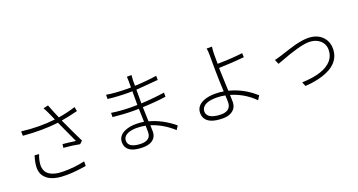

<svg xmlns="http://www.w3.org/2000/svg" viewBox="-45 -1462 4061 2175"><g transform="rotate(-20 1985.0 -374.5)"><path d="M215.8 -303.7 268.6 -298.8Q242.2 -234.4 240.2 -170.9Q240.2 -43 404.3 -22.5Q432.6 -19.5 464.8 -19.5Q595.7 -19.5 709 -44.9Q714.8 -45.9 719.7 -46.9L718.8 7.8Q595.7 28.3 503.9 30.3Q484.4 30.3 463.9 30.3Q281.2 30.3 216.8 -64.5Q189.5 -105.5 189.5 -159.2Q189.5 -220.7 215.8 -303.7ZM828.1 -662.1 837.9 -610.4Q730.5 -583 639.6 -568.4Q736.3 -358.4 777.3 -277.3L744.1 -245.1Q667 -261.7 550.8 -271.5L556.6 -314.5Q621.1 -308.6 711.9 -295.9Q609.4 -516.6 590.8 -559.6Q397.5 -537.1 167 -556.6L165 -610.4Q373 -584 570.3 -606.4Q562.5 -625 546.9 -660.2Q536.1 -682.6 531.2 -694.3Q517.6 -726.6 493.2 -769.5L551.8 -782.2Q588.9 -685.5 621.1 -613.3Q724.6 -628.9 828.1 -662.1Z M1513.7 -108.4Q1513.7 -118.2 1513.7 -140.6Q1512.7 -171.9 1512.7 -188.5Q1460 -199.2 1410.2 -199.2Q1291 -199.2 1253.9 -143.6Q1243.2 -126 1243.2 -106.4Q1243.2 -35.2 1339.8 -18.6Q1367.2 -13.7 1400.4 -13.7Q1512.7 -15.6 1513.7 -108.4ZM1855.5 -67.4 1826.2 -21.5Q1703.1 -131.8 1564.5 -174.8Q1566.4 -112.3 1566.4 -100.6Q1566.4 -20.5 1498 13.7Q1459 32.2 1403.3 32.2Q1215.8 32.2 1197.3 -78.1Q1195.3 -90.8 1195.3 -102.5Q1195.3 -181.6 1281.2 -219.7Q1337.9 -244.1 1416 -244.1Q1462.9 -244.1 1510.7 -236.3Q1509.8 -303.7 1505.9 -394.5Q1486.3 -393.6 1448.2 -393.6Q1332 -393.6 1193.4 -408.2L1194.3 -459Q1308.6 -440.4 1448.2 -440.4Q1486.3 -440.4 1504.9 -441.4V-606.4Q1487.3 -605.5 1454.1 -605.5Q1336.9 -605.5 1210.9 -620.1V-670.9Q1311.5 -653.3 1453.1 -652.3H1504.9V-727.5Q1504.9 -761.7 1502.9 -782.2H1558.6Q1554.7 -750 1553.7 -717.8V-654.3Q1690.4 -659.2 1818.4 -678.7V-628.9Q1623 -611.3 1553.7 -607.4V-442.4Q1700.2 -449.2 1835.9 -469.7V-419.9Q1705.1 -401.4 1554.7 -396.5Q1555.7 -363.3 1560.5 -223.6Q1713.9 -183.6 1855.5 -67.4Z M2481.4 -123Q2481.4 -133.8 2480.5 -163.1Q2478.5 -188.5 2478.5 -202.1Q2424.8 -212.9 2374 -212.9Q2236.3 -212.9 2201.2 -148.4Q2192.4 -130.9 2192.4 -111.3Q2192.4 -47.9 2277.3 -25.4Q2314.5 -15.6 2361.3 -15.6Q2474.6 -15.6 2481.4 -111.3Q2481.4 -117.2 2481.4 -123ZM2518.6 -518.6V-491.2Q2518.6 -453.1 2528.3 -240.2Q2700.2 -197.3 2836.9 -74.2Q2837.9 -73.2 2838.9 -72.3L2808.6 -23.4Q2695.3 -138.7 2536.1 -187.5Q2532.2 -188.5 2530.3 -189.5Q2532.2 -125 2532.2 -106.4Q2532.2 -23.4 2461.9 12.7Q2421.9 33.2 2367.2 33.2Q2185.5 33.2 2149.4 -63.5Q2141.6 -85 2141.6 -110.4Q2141.6 -195.3 2231.4 -234.4Q2290 -259.8 2377.9 -259.8Q2428.7 -259.8 2476.6 -251Q2468.8 -415 2468.8 -491.2Q2468.8 -521.5 2467.8 -600.6Q2467.8 -664.1 2467.8 -683.6Q2467.8 -745.1 2460.9 -773.4H2525.4Q2518.6 -734.4 2518.6 -683.6Q2518.6 -681.6 2518.6 -568.4Q2691.4 -570.3 2821.3 -586.9L2823.2 -537.1Q2668 -522.5 2518.6 -518.6Z M3143.6 -386.7Q3171.9 -392.6 3228.5 -410.2Q3380.9 -460 3418.9 -469.7Q3512.7 -493.2 3575.2 -493.2Q3695.3 -493.2 3759.8 -417Q3805.7 -363.3 3805.7 -287.1Q3805.7 -98.6 3575.2 -27.3Q3485.4 1 3368.2 7.8L3346.7 -43Q3616.2 -51.8 3710.9 -164.1Q3754.9 -216.8 3754.9 -288.1Q3754.9 -371.1 3685.5 -416Q3637.7 -446.3 3572.3 -446.3Q3466.8 -446.3 3199.2 -343.8Q3174.8 -335 3167 -332Z"/></g></svg>

Font: Taipei Sans TC Beta Light
Style: Regular
Weight: 300
Designer: JT Foundry
Foundry: JT Foundry
Version: Version 1.000